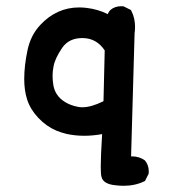

<svg xmlns="http://www.w3.org/2000/svg" viewBox="-20 -453 540 615"><path d="M307.1 -23.4Q277.3 -18.1 250 -18.1Q221.2 -18.1 193.8 -23.9Q175.8 -28.3 160.2 -34.7Q128.4 -48.3 102.8 -75.4Q77.1 -102.5 66.9 -134.3Q57.6 -163.1 57.6 -199.7Q57.6 -243.2 68.4 -293.5Q78.6 -340.8 109.4 -373.5Q161.6 -429.2 233.9 -429.2Q245.1 -429.2 257.3 -427.7Q294.4 -423.3 325.2 -407.7Q327.6 -415 333.5 -420.9Q347.7 -433.1 368.2 -433.1Q371.1 -433.1 376 -432.6L399.4 -420.9L400.4 -418.9Q412.6 -395.5 412.6 -367.2Q412.6 -356.9 411.1 -346.2L399.9 47.9Q401.4 47.9 403.3 47.9Q425.8 47.9 443.8 60.5Q456.5 75.2 456.5 95.7Q456.5 98.6 456.1 103.5L444.3 127L441.9 127.9Q412.6 142.1 376 142.1Q364.3 142.1 351.6 140.6Q311 137.2 305.2 113.8Q302.7 106 302.7 81.5Q302.7 46.9 307.1 -23.4ZM243.7 -331.1Q200.7 -331.1 179.2 -299.8Q155.8 -265.6 151.4 -239.7Q148.4 -225.1 148.4 -210.9Q148.4 -196.8 150.4 -183.6Q155.3 -146 189.5 -125.5Q206.5 -115.2 229.5 -110.8Q236.3 -109.4 243.7 -109.4Q272.5 -109.4 311.5 -128.9L315.4 -291.5Q289.1 -331.1 243.7 -331.1Z"/></svg>

Font: Bakudai
Style: Bold
Weight: 700
Version: Version 1.48